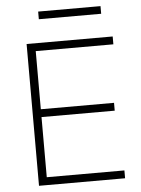

<svg xmlns="http://www.w3.org/2000/svg" viewBox="-58 -905 698 951"><g transform="rotate(-5 291.0 -430.0)"><path d="M97 0V-705H525V-666H139V-377H503V-338H139V-39H525V0ZM168 -822V-860H478V-822Z"/></g></svg>

Font: Mulish ExtraLight
Style: Regular
Weight: 200
Designer: Vernon Adams
Foundry: Vernon Adams
Version: Version 3.603